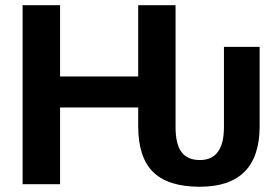

<svg xmlns="http://www.w3.org/2000/svg" viewBox="-20 -708 1073 738"><path d="M654.8 -688V-219.2Q654.8 -154.3 677.7 -123.5Q700.7 -92.8 748 -92.8Q840.8 -92.8 840.8 -219.2V-527.8H978V-223.1Q978 9.8 748 9.8Q626.5 9.8 568.8 -46.6Q511.2 -103 511.2 -223.1V-294.9H210.9V0H66.9V-688H210.9V-414.1H511.2V-688Z"/></svg>

Font: Libra Sans Modern
Style: Bold
Weight: 700
Foundry: Stefan Peev, Context Ltd
Version: Version 1.000